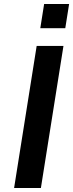

<svg xmlns="http://www.w3.org/2000/svg" viewBox="-20 -933 363 953"><path d="M50 0 162 -705H295L183 0ZM180 -793 199 -913H323L304 -793Z"/></svg>

Font: Nunito Sans 9pt
Style: Bold Italic
Weight: 700
Italic angle: -9°
Version: Version 3.101;gftools[0.9.27]